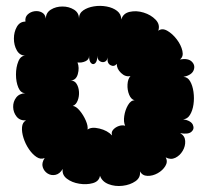

<svg xmlns="http://www.w3.org/2000/svg" viewBox="-20 -609 696 649"><path d="M318 -15Q315 4 294 10Q273 16 248 12Q223 8 206 -5Q189 -18 192 -38Q182 -21 167.5 -18Q153 -15 141 -22.5Q129 -30 124.5 -44Q120 -58 131 -75Q118 -69 104 -78Q90 -87 78 -104.5Q66 -122 59.5 -142.5Q53 -163 54.5 -179.5Q56 -196 68 -202Q47 -201 36 -215Q25 -229 24.5 -247Q24 -265 34.5 -279Q45 -293 66 -294Q50 -294 42 -313Q34 -332 34 -357Q34 -382 42 -401.5Q50 -421 66 -421Q47 -421 37 -438.5Q27 -456 27 -478.5Q27 -501 37 -518.5Q47 -536 66 -536Q64 -551 73.5 -560Q83 -569 96.5 -571Q110 -573 121.5 -567Q133 -561 135 -546Q135 -566 152 -576.5Q169 -587 191 -587Q213 -587 230 -576.5Q247 -566 247 -546Q247 -564 261.5 -574Q276 -584 297.5 -587.5Q319 -591 340.5 -587Q362 -583 376 -572Q390 -561 390 -543Q396 -564 418.5 -569Q441 -574 465.5 -566.5Q490 -559 506 -542.5Q522 -526 515 -505Q528 -515 545.5 -505Q563 -495 577.5 -476Q592 -457 596.5 -437Q601 -417 588 -408Q616 -413 628.5 -400.5Q641 -388 634.5 -371.5Q628 -355 600 -349Q614 -349 622.5 -334.5Q631 -320 634 -298.5Q637 -277 634 -256Q631 -235 622 -220.5Q613 -206 599 -206Q626 -201 632 -187Q638 -173 627 -163.5Q616 -154 589 -159Q605 -150 606 -132.5Q607 -115 597.5 -99Q588 -83 572.5 -75.5Q557 -68 540 -77Q548 -63 539 -48Q530 -33 513 -23.5Q496 -14 478.5 -14.5Q461 -15 453 -30Q456 -9 438 3.5Q420 16 394.5 19Q369 22 347 13.5Q325 5 318 -15ZM359 -151Q355 -162 362.5 -170.5Q370 -179 381.5 -183Q393 -187 403 -184Q397 -197 400 -217Q403 -237 412.5 -253.5Q422 -270 435 -270Q423 -273 416.5 -289Q410 -305 411 -323.5Q412 -342 421 -352Q404 -348 389 -362.5Q374 -377 375 -393Q365 -382 353 -389Q341 -396 344 -415Q342 -403 333.5 -400Q325 -397 317 -402.5Q309 -408 309 -421Q309 -402 302 -395.5Q295 -389 288 -395.5Q281 -402 281 -421Q282 -408 269 -402Q256 -396 242 -398Q249 -380 243 -358.5Q237 -337 218 -337Q232 -337 239 -325.5Q246 -314 247 -298.5Q248 -283 242.5 -269Q237 -255 226 -251Q237 -250 249.5 -235Q262 -220 270 -201.5Q278 -183 276 -171Q289 -181 316 -174.5Q343 -168 359 -151Z"/></svg>

Font: Rubik Bubbles
Style: Regular
Weight: 400
Designer: Hubert and Fischer, NaN
Foundry: Hubert and Fischer, NaN
Version: Version 2.200